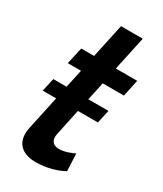

<svg xmlns="http://www.w3.org/2000/svg" viewBox="-179 -764 714 841"><g transform="rotate(30 178.0 -343.5)"><path d="M338 -438 356 -523H248L285 -695H175L138 -523H73L54 -438H121L101 -346H34L19 -279H87L51 -111C48 -99 47 -88 47 -78C47 -18 91 8 148 8C202 8 257 -8 288 -27L284 -114C269 -107 238 -93 208 -93C185 -93 167 -104 167 -131C167 -136 168 -141 169 -146L197 -279H298L313 -346H211L231 -438Z"/></g></svg>

Font: FIGSv2-sans-serif SmBold Italic
Style: Regular
Weight: 600
Italic angle: -12°
Designer: Matt McInerney, Pablo Impallari, Rodrigo Fuenzalida
Foundry: Matt McInerney, Pablo Impallari, Rodrigo Fuenzalida
Version: Version 4.020;hotconv 1.0.109;makeotfexe 2.5.65596